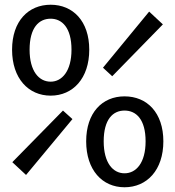

<svg xmlns="http://www.w3.org/2000/svg" viewBox="-20 -777 740 811"><path d="M31 -567C31 -446 100 -373 194 -373C288 -373 357 -446 357 -567C357 -688 288 -757 194 -757C100 -757 31 -688 31 -567ZM415 -491 454 -455 668 -674 610 -728ZM282 -567C282 -477 242 -432 194 -432C144 -432 105 -477 105 -567C105 -660 144 -698 194 -698C242 -698 282 -660 282 -567ZM344 -180C344 -59 412 14 506 14C601 14 670 -59 670 -180C670 -301 601 -370 506 -370C412 -370 344 -301 344 -180ZM32 -92 90 -38 286 -274 246 -310ZM595 -180C595 -89 555 -45 506 -45C457 -45 418 -89 418 -180C418 -273 457 -310 506 -310C555 -310 595 -273 595 -180Z"/></svg>

Font: Kawkab Mono Light
Style: Bold
Weight: 400
Monospace: yes
Designer: Abdullah Arif
Foundry: Abdullah Arif
Version: Version 1.000;PS 000.500;hotconv 1.0.88;makeotf.lib2.5.64775